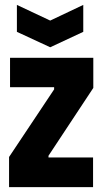

<svg xmlns="http://www.w3.org/2000/svg" viewBox="-20 -764 418 784"><path d="M17 0V-123L201 -399V-408H21V-528H361V-405L178 -128V-121H360V0ZM49 -744 185 -680 320 -744V-634L185 -571L49 -634Z"/></svg>

Font: Bricolage Grotesque 48pt Condensed ExtraBold
Style: Regular
Weight: 800
Width: 3
Designer: Mathieu Triay
Foundry: Atelier Triay
Version: Version 1.001;gftools[0.9.33.dev8+g029e19f]